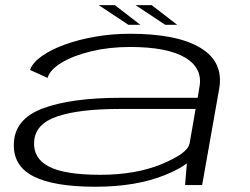

<svg xmlns="http://www.w3.org/2000/svg" viewBox="-20 -721 973 748"><path d="M701 0 708 -84.5Q677.5 -61.5 625 -40Q511.5 6.5 352 6.5Q189.5 6.5 110 -34.2Q30.5 -75 34 -162Q37 -257.5 147.2 -298.8Q257.5 -340 450.5 -340H750L757 -381.5Q770.5 -455.5 701 -496.8Q631.5 -538 486 -538Q405.5 -538 335.8 -521.2Q266 -504.5 220.2 -477Q174.5 -449.5 165.5 -417.5L97 -448.5Q107 -477 143 -502.5Q179 -528 233 -547.5Q287 -567 352 -578.2Q417 -589.5 485.5 -589.5Q671 -589.5 761.5 -534.2Q852 -479 834 -375.5L767.5 0ZM718.5 -161 742 -296.5H445.5Q289 -296.5 203.2 -267.5Q117.5 -238.5 113 -170Q108.5 -104.5 170.2 -72.2Q232 -40 370.5 -40Q509.5 -40 610.5 -82Q711.5 -124 718 -161ZM623.5 -624.5 508 -701H571L670 -624.5ZM480 -624.5 364.5 -701H427.5L526.5 -624.5Z"/></svg>

Font: Anybody UltraExpanded Light
Style: Italic
Weight: 300
Width: 9
Italic angle: -10°
Designer: Tyler Finck
Foundry: Etcetera Type Company
Version: Version 1.010; ttfautohint (v1.8.3) -l 8 -r 50 -G 200 -x 14 